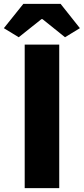

<svg xmlns="http://www.w3.org/2000/svg" viewBox="-42 -975 434 995"><path d="M86 0H265V-744H86ZM-22 -829 55 -782 173 -876H178L295 -782L372 -829L272 -955H79Z"/></svg>

Font: Noto Sans CJK Black
Style: Bold
Weight: 900
Designer: Ryoko NISHIZUKA (kana & ideographs); Paul D. Hunt (Latin, Greek & Cyrillic); Wenlong ZHANG (bopomofo); Sandoll Communica
Foundry: Adobe Systems Incorporated
Version: Version 1.000;PS 1;hotconv 1.0.78;makeotf.lib2.5.61930